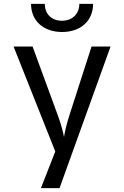

<svg xmlns="http://www.w3.org/2000/svg" viewBox="-20 -970 640 990"><path d="M300 -805C396 -805 460 -863 460 -950H389C389 -898 353 -863 299 -863C246 -863 211 -898 211 -950H140C140 -863 204 -805 300 -805ZM287 0 550 -730H452L337 -373C322 -327 313 -283 310 -263C307 -283 296 -327 279 -373L148 -730H50L265 -189L191 0Z"/></svg>

Font: Tekne LDO
Style: Regular
Weight: 400
Monospace: yes
Designer: Alessio Laiso, Mario Rullo, Paolo Rosset
Foundry: Alessio Laiso
Version: Version 1.000;hotconv 1.0.109;makeotfexe 2.5.65596